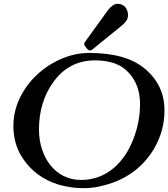

<svg xmlns="http://www.w3.org/2000/svg" viewBox="-20 -985 881 1005"><path d="M525 -15C638 -44 724 -106 783 -201C822 -266 841 -334 841 -406C841 -494 808 -566 741 -623C672 -682 576 -707 448 -708C382 -708 318 -690 255 -654C151 -595 50 -475 50 -326C50 -263 66 -206 98 -158C140 -93 206 -42 289 -18C373 5 452 6 525 -15ZM184 -307C184 -403 209 -486 259 -555C313 -631 386 -669 478 -669C556 -669 615 -648 654 -604C693 -562 713 -507 713 -442C713 -377 701 -314 676 -252C634 -145 546 -43 404 -43C267 -43 184 -165 184 -307ZM595 -965C579 -965 563 -954 546 -933L426 -767C419 -759 419 -751 425 -744L438 -727C442 -723 446 -721 450 -721C453 -721 457 -722 460 -723L461 -724L615 -849C621 -853 630 -862 641 -876C647 -884 650 -894 650 -906C650 -938 631 -965 595 -965Z"/></svg>

Font: fbb
Style: Bold Italic
Weight: 700
Italic angle: -12°
Designer: David J. Perry, Michael Sharpe
Version: Version 0.991